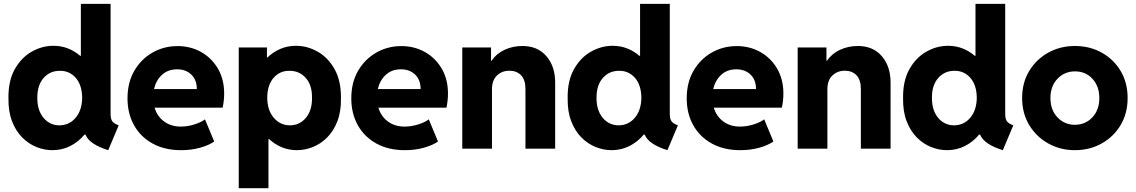

<svg xmlns="http://www.w3.org/2000/svg" viewBox="-20 -772 5899 997"><path d="M252.4 7.8Q210.4 7.8 169.4 -8.5Q128.4 -24.9 95.2 -58.3Q62 -91.8 42.5 -142.3Q22.9 -192.9 23.9 -261.2Q22.5 -351.6 56.4 -412.1Q90.3 -472.7 144.3 -503.4Q198.2 -534.2 257.3 -534.2Q297.9 -534.2 332.8 -520.5Q367.7 -506.8 396 -482.4H399.9V-752H554.2V-181.6Q554.2 -152.8 564 -141.1Q573.7 -129.4 596.2 -121.1L542 7.8Q443.8 -22.5 423.8 -73.2H418.9Q387.7 -35.6 345 -13.9Q302.2 7.8 252.4 7.8ZM288.6 -121.1Q339.8 -121.6 372.8 -160.6Q405.8 -199.7 406.7 -264.2Q405.8 -330.6 373.3 -367.7Q340.8 -404.8 291.5 -404.3Q239.7 -404.8 206.5 -367.2Q173.3 -329.6 173.8 -264.2Q173.3 -199.7 205.6 -160.6Q237.8 -121.6 288.6 -121.1Z M920.4 7.8Q835 7.8 772.5 -26.6Q710 -61 676 -121.8Q642.1 -182.6 642.1 -261.2Q642.1 -344.2 677.7 -405Q713.4 -465.8 772.5 -499.3Q831.5 -532.7 901.9 -532.7Q969.7 -532.7 1024.7 -501.7Q1079.6 -470.7 1111.8 -415.3Q1144 -359.9 1144 -286.6Q1144 -266.6 1141.8 -247.8Q1139.6 -229 1136.2 -212.9H782.7Q796.4 -167.5 832.3 -141.1Q868.2 -114.7 918.5 -114.7Q954.6 -114.7 990.5 -126.2Q1026.4 -137.7 1044.4 -152.3L1092.3 -37.1Q1063 -17.1 1017.8 -4.6Q972.7 7.8 920.4 7.8ZM899.9 -412.1Q852.1 -412.1 821 -383.3Q790 -354.5 779.8 -309.6H1002Q1002 -357.4 973.4 -384.8Q944.8 -412.1 899.9 -412.1Z M1219.7 205.1V-525.4H1366.2V-473.1H1368.2Q1397.5 -501.5 1435.1 -517.8Q1472.7 -534.2 1517.1 -534.2Q1576.2 -534.2 1630.1 -503.4Q1684.1 -472.7 1717.8 -412.1Q1751.5 -351.6 1750.5 -261.2Q1751.5 -192.9 1731.9 -142.3Q1712.4 -91.8 1679 -58.3Q1645.5 -24.9 1604.5 -8.5Q1563.5 7.8 1521.5 7.8Q1480 7.8 1443.4 -7.3Q1406.7 -22.5 1377.4 -49.8H1374V205.1ZM1485.4 -121.1Q1536.6 -121.6 1568.8 -160.6Q1601.1 -199.7 1600.1 -264.2Q1601.1 -329.6 1567.9 -367.2Q1534.7 -404.8 1482.4 -404.3Q1433.1 -404.8 1400.6 -367.7Q1368.2 -330.6 1367.7 -264.2Q1368.2 -199.7 1401.4 -160.6Q1434.6 -121.6 1485.4 -121.1Z M2082.5 7.8Q1997.1 7.8 1934.6 -26.6Q1872.1 -61 1838.1 -121.8Q1804.2 -182.6 1804.2 -261.2Q1804.2 -344.2 1839.8 -405Q1875.5 -465.8 1934.6 -499.3Q1993.7 -532.7 2064 -532.7Q2131.8 -532.7 2186.8 -501.7Q2241.7 -470.7 2273.9 -415.3Q2306.2 -359.9 2306.2 -286.6Q2306.2 -266.6 2304 -247.8Q2301.8 -229 2298.3 -212.9H1944.8Q1958.5 -167.5 1994.4 -141.1Q2030.3 -114.7 2080.6 -114.7Q2116.7 -114.7 2152.6 -126.2Q2188.5 -137.7 2206.5 -152.3L2254.4 -37.1Q2225.1 -17.1 2179.9 -4.6Q2134.8 7.8 2082.5 7.8ZM2062 -412.1Q2014.2 -412.1 1983.2 -383.3Q1952.1 -354.5 1941.9 -309.6H2164.1Q2164.1 -357.4 2135.5 -384.8Q2106.9 -412.1 2062 -412.1Z M2380.4 0V-525.4H2529.8V-456.5H2532.7Q2558.1 -494.1 2600.8 -513.7Q2643.6 -533.2 2692.9 -533.2Q2772 -533.2 2817.4 -480.2Q2862.8 -427.2 2862.8 -343.8V0H2708.5V-310.1Q2708.5 -357.4 2685.8 -381.1Q2663.1 -404.8 2625 -404.8Q2586.9 -404.8 2560.8 -380.1Q2534.7 -355.5 2534.7 -308.6V0Z M3156.2 7.8Q3114.3 7.8 3073.2 -8.5Q3032.2 -24.9 2999 -58.3Q2965.8 -91.8 2946.3 -142.3Q2926.8 -192.9 2927.7 -261.2Q2926.3 -351.6 2960.2 -412.1Q2994.1 -472.7 3048.1 -503.4Q3102.1 -534.2 3161.1 -534.2Q3201.7 -534.2 3236.6 -520.5Q3271.5 -506.8 3299.8 -482.4H3303.7V-752H3458V-181.6Q3458 -152.8 3467.8 -141.1Q3477.5 -129.4 3500 -121.1L3445.8 7.8Q3347.7 -22.5 3327.6 -73.2H3322.8Q3291.5 -35.6 3248.8 -13.9Q3206.1 7.8 3156.2 7.8ZM3192.4 -121.1Q3243.7 -121.6 3276.6 -160.6Q3309.6 -199.7 3310.5 -264.2Q3309.6 -330.6 3277.1 -367.7Q3244.6 -404.8 3195.3 -404.3Q3143.6 -404.8 3110.4 -367.2Q3077.1 -329.6 3077.6 -264.2Q3077.1 -199.7 3109.4 -160.6Q3141.6 -121.6 3192.4 -121.1Z M3824.2 7.8Q3738.8 7.8 3676.3 -26.6Q3613.8 -61 3579.8 -121.8Q3545.9 -182.6 3545.9 -261.2Q3545.9 -344.2 3581.5 -405Q3617.2 -465.8 3676.3 -499.3Q3735.4 -532.7 3805.7 -532.7Q3873.5 -532.7 3928.5 -501.7Q3983.4 -470.7 4015.6 -415.3Q4047.9 -359.9 4047.9 -286.6Q4047.9 -266.6 4045.7 -247.8Q4043.5 -229 4040 -212.9H3686.5Q3700.2 -167.5 3736.1 -141.1Q3772 -114.7 3822.3 -114.7Q3858.4 -114.7 3894.3 -126.2Q3930.2 -137.7 3948.2 -152.3L3996.1 -37.1Q3966.8 -17.1 3921.6 -4.6Q3876.5 7.8 3824.2 7.8ZM3803.7 -412.1Q3755.9 -412.1 3724.9 -383.3Q3693.8 -354.5 3683.6 -309.6H3905.8Q3905.8 -357.4 3877.2 -384.8Q3848.6 -412.1 3803.7 -412.1Z M4122.1 0V-525.4H4271.5V-456.5H4274.4Q4299.8 -494.1 4342.5 -513.7Q4385.3 -533.2 4434.6 -533.2Q4513.7 -533.2 4559.1 -480.2Q4604.5 -427.2 4604.5 -343.8V0H4450.2V-310.1Q4450.2 -357.4 4427.5 -381.1Q4404.8 -404.8 4366.7 -404.8Q4328.6 -404.8 4302.5 -380.1Q4276.4 -355.5 4276.4 -308.6V0Z M4897.9 7.8Q4856 7.8 4814.9 -8.5Q4773.9 -24.9 4740.7 -58.3Q4707.5 -91.8 4688 -142.3Q4668.5 -192.9 4669.4 -261.2Q4668 -351.6 4701.9 -412.1Q4735.8 -472.7 4789.8 -503.4Q4843.8 -534.2 4902.8 -534.2Q4943.4 -534.2 4978.3 -520.5Q5013.2 -506.8 5041.5 -482.4H5045.4V-752H5199.7V-181.6Q5199.7 -152.8 5209.5 -141.1Q5219.2 -129.4 5241.7 -121.1L5187.5 7.8Q5089.4 -22.5 5069.3 -73.2H5064.5Q5033.2 -35.6 4990.5 -13.9Q4947.8 7.8 4897.9 7.8ZM4934.1 -121.1Q4985.4 -121.6 5018.3 -160.6Q5051.3 -199.7 5052.2 -264.2Q5051.3 -330.6 5018.8 -367.7Q4986.3 -404.8 4937 -404.3Q4885.3 -404.8 4852.1 -367.2Q4818.8 -329.6 4819.3 -264.2Q4818.8 -199.7 4851.1 -160.6Q4883.3 -121.6 4934.1 -121.1Z M5561.5 7.8Q5485.8 7.8 5423.6 -26.9Q5361.3 -61.5 5324.5 -122.6Q5287.6 -183.6 5287.6 -263.2Q5287.6 -342.8 5324.5 -403.6Q5361.3 -464.4 5423.6 -498.8Q5485.8 -533.2 5561.5 -533.2Q5638.7 -533.2 5700.7 -498.8Q5762.7 -464.4 5799.1 -403.6Q5835.4 -342.8 5835.4 -263.2Q5835.4 -183.6 5799.1 -122.6Q5762.7 -61.5 5700.4 -26.9Q5638.2 7.8 5561.5 7.8ZM5561.5 -124Q5615.7 -124 5652.1 -162.4Q5688.5 -200.7 5688.5 -263.2Q5688.5 -323.2 5653.3 -362.3Q5618.2 -401.4 5562.5 -401.4Q5507.8 -401.4 5471.2 -363Q5434.6 -324.7 5434.6 -263.2Q5434.6 -200.7 5471.2 -162.4Q5507.8 -124 5561.5 -124Z"/></svg>

Font: Reddit Sans ExtraBold
Style: Regular
Weight: 800
Designer: Stephen Hutchings
Foundry: Reddit
Version: Version 1.014; ttfautohint (v1.8.4.7-5d5b)